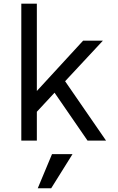

<svg xmlns="http://www.w3.org/2000/svg" viewBox="-20 -760 640 1038"><path d="M95.2 0V-740.2H179.2V-268.1L429.2 -540H536.1L332 -320.8L553.2 0H453.1L274.9 -258.8L179.2 -155.8V0ZM372.1 73.2 256.8 257.8H184.1L261.2 73.2Z"/></svg>

Font: CommitMono
Style: Regular
Weight: 400
Monospace: yes
Designer: Eigil Nikolajsen
Foundry: Eigil Nikolajsen
Version: Version 1.143